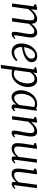

<svg xmlns="http://www.w3.org/2000/svg" viewBox="1724 -2332 862 4350"><g transform="rotate(90 2155.0 -157.0)"><path d="M205.5 -558 192.5 -432.5Q213 -459.5 238 -484Q263 -508.5 291.2 -527.5Q319.5 -546.5 349.2 -557.2Q379 -568 409 -568Q446.5 -568 470.8 -553Q495 -538 506.8 -506.5Q518.5 -475 518.5 -424.5Q518.5 -421 518.2 -417.2Q518 -413.5 518 -410Q518 -406.5 517.5 -402.5L504 -418Q522.5 -447.5 546.5 -474.5Q570.5 -501.5 598 -522.5Q625.5 -543.5 655.2 -555.8Q685 -568 715.5 -568Q766 -568 797.8 -534.5Q829.5 -501 829.5 -423Q829.5 -400 825.5 -369.8Q821.5 -339.5 816 -307.5Q810.5 -275.5 805.5 -247Q801 -221.5 795.8 -192Q790.5 -162.5 786.5 -133Q782.5 -103.5 780.5 -78.5Q779.5 -62 782 -53Q784.5 -44 792 -44Q804 -44 816.8 -51.8Q829.5 -59.5 847.5 -77L859.5 -55.5Q855 -48.5 840 -32.8Q825 -17 802.2 -3.5Q779.5 10 752 10Q734 10 722.2 3.8Q710.5 -2.5 705 -15.2Q699.5 -28 700 -47.5Q701 -71 705.2 -101.5Q709.5 -132 715 -164.2Q720.5 -196.5 725 -225.5Q729.5 -253 735.5 -286.2Q741.5 -319.5 745.8 -353.8Q750 -388 750 -418Q750 -468 734.2 -485.5Q718.5 -503 685.5 -503Q664 -503 639.2 -491Q614.5 -479 589.5 -457.8Q564.5 -436.5 541.8 -409.5Q519 -382.5 501.5 -352.5L519 -400Q517.5 -376.5 514.2 -349.8Q511 -323 507.2 -296.8Q503.5 -270.5 500 -247L466.5 0H387L419 -222.5Q423.5 -251 428.5 -285.2Q433.5 -319.5 437 -354Q440.5 -388.5 440.5 -418Q440.5 -468.5 426.2 -486.2Q412 -504 374.5 -504Q352.5 -504 327.2 -493Q302 -482 276.2 -462.5Q250.5 -443 227 -417.8Q203.5 -392.5 184.5 -364L135.5 0H58.5L123.5 -488L75 -511L82 -546.5L187 -568Z M1362 -92Q1348 -72.5 1318.2 -48.5Q1288.5 -24.5 1247.2 -7.2Q1206 10 1157.5 10Q1104.5 10 1067 -9Q1029.5 -28 1006.5 -60.2Q983.5 -92.5 973.2 -132.2Q963 -172 964 -213Q965.5 -283 987.8 -346.8Q1010 -410.5 1048.8 -460.2Q1087.5 -510 1139 -539Q1190.5 -568 1251 -568Q1298 -568 1328.5 -552Q1359 -536 1374 -508.2Q1389 -480.5 1389 -446Q1389 -399.5 1363.8 -364Q1338.5 -328.5 1297.8 -303Q1257 -277.5 1210.5 -261Q1164 -244.5 1120.5 -236.2Q1077 -228 1047.5 -227.5Q1045 -198.5 1049.8 -167Q1054.5 -135.5 1068.2 -108Q1082 -80.5 1106.8 -63.5Q1131.5 -46.5 1169 -46.5Q1196.5 -46.5 1226.2 -55Q1256 -63.5 1286 -81Q1316 -98.5 1343 -126ZM1232.5 -520.5Q1192 -520.5 1159.8 -496.8Q1127.5 -473 1104.2 -435.2Q1081 -397.5 1067.2 -354.5Q1053.5 -311.5 1049.5 -272.5Q1089.5 -273.5 1134.8 -285Q1180 -296.5 1219.8 -317.8Q1259.5 -339 1284.5 -369.2Q1309.5 -399.5 1309.5 -438.5Q1309.5 -479.5 1288.8 -500Q1268 -520.5 1232.5 -520.5Z M1451 254 1553 -495.5 1500 -515 1507 -546.5 1617 -568 1635.5 -558 1625.5 -478.5Q1641.5 -500.5 1665.2 -521Q1689 -541.5 1719.2 -554.8Q1749.5 -568 1785 -568Q1841.5 -568 1878.5 -540.8Q1915.5 -513.5 1933.8 -465.8Q1952 -418 1952 -356Q1952 -309.5 1938.8 -258.8Q1925.5 -208 1899.5 -160.2Q1873.5 -112.5 1836 -74Q1798.5 -35.5 1749.5 -12.8Q1700.5 10 1641 10Q1622.5 10 1601.8 6.2Q1581 2.5 1562 -1.5L1527 254ZM1570 -62Q1587 -49.5 1608.5 -44.2Q1630 -39 1653 -39Q1696 -39 1730.5 -58.5Q1765 -78 1791.2 -110.8Q1817.5 -143.5 1835 -184.2Q1852.5 -225 1861.2 -268.2Q1870 -311.5 1870 -351.5Q1870 -403 1857.8 -438.2Q1845.5 -473.5 1823.2 -491.8Q1801 -510 1770.5 -510Q1737 -510 1707.5 -494.8Q1678 -479.5 1655.5 -457.2Q1633 -435 1619.5 -414.5Z M2424 -86Q2420.5 -61.5 2428 -52.8Q2435.5 -44 2443 -44Q2453 -44 2463 -51.2Q2473 -58.5 2487 -72L2501 -50Q2497.5 -44 2484 -29.5Q2470.5 -15 2449.2 -2.5Q2428 10 2402 10Q2375 10 2359 -5Q2343 -20 2345 -56L2350 -97Q2331.5 -72 2308.5 -47.2Q2285.5 -22.5 2254.8 -6.2Q2224 10 2183 10Q2130 10 2094.8 -17.2Q2059.5 -44.5 2041.8 -92Q2024 -139.5 2024 -200Q2024 -246 2037.2 -297Q2050.5 -348 2076.5 -396Q2102.5 -444 2141 -483Q2179.5 -522 2230.5 -545Q2281.5 -568 2344.5 -568Q2365 -568 2391 -562.2Q2417 -556.5 2438 -548L2490 -567ZM2403 -497Q2387.5 -508.5 2368.5 -513.8Q2349.5 -519 2328.5 -519Q2285.5 -519 2250.2 -500.8Q2215 -482.5 2188 -451Q2161 -419.5 2142.5 -379Q2124 -338.5 2114.5 -293.8Q2105 -249 2105 -205Q2105 -153 2116.8 -118Q2128.5 -83 2149 -65.5Q2169.5 -48 2196 -48Q2234.5 -48 2265.2 -67.2Q2296 -86.5 2319.2 -113Q2342.5 -139.5 2358 -162Z M2744.5 -432.5Q2765 -459.5 2790.2 -484Q2815.5 -508.5 2843.8 -527.5Q2872 -546.5 2901.8 -557.2Q2931.5 -568 2961.5 -568Q3013 -568 3043.2 -536.5Q3073.5 -505 3073.5 -424Q3073.5 -400 3069 -369Q3064.5 -338 3058.8 -306Q3053 -274 3048 -247Q3043.5 -222 3037.8 -192.2Q3032 -162.5 3027.5 -132.8Q3023 -103 3022 -78.5Q3021.5 -62 3024.2 -53Q3027 -44 3033.5 -44Q3043.5 -44 3055.2 -50Q3067 -56 3081.5 -69.5L3093.5 -47Q3090.5 -41.5 3076 -27.5Q3061.5 -13.5 3039.8 -1.8Q3018 10 2991.5 10Q2974.5 10 2962.2 4Q2950 -2 2943.8 -14.8Q2937.5 -27.5 2938.5 -48.5Q2939.5 -65.5 2942.2 -87Q2945 -108.5 2949.2 -132Q2953.5 -155.5 2958 -178.8Q2962.5 -202 2966.5 -222.5Q2970.5 -244 2975.2 -268.5Q2980 -293 2984.2 -319Q2988.5 -345 2991.2 -370.2Q2994 -395.5 2994 -418Q2994 -451.5 2987.5 -470Q2981 -488.5 2966.5 -496.2Q2952 -504 2927 -504Q2905 -504 2879.5 -492.8Q2854 -481.5 2828.2 -462Q2802.5 -442.5 2778.8 -417Q2755 -391.5 2736.5 -363.5L2687.5 0H2610.5L2675.5 -488L2627 -511L2634 -546.5L2739 -568L2758.5 -558Z M3342.5 10Q3306.5 10 3279.5 -2Q3252.5 -14 3237.5 -43Q3222.5 -72 3222.5 -123Q3222.5 -140.5 3223.8 -161.2Q3225 -182 3227.5 -205Q3230 -228 3233 -251.2Q3236 -274.5 3239.5 -296L3268.5 -486L3219.5 -510L3225.5 -545L3332.5 -566L3351.5 -556L3315.5 -292Q3313 -270.5 3310.2 -250.5Q3307.5 -230.5 3305 -211.5Q3302.5 -192.5 3301 -173.8Q3299.5 -155 3299.5 -136Q3299.5 -99 3308.8 -79.5Q3318 -60 3335 -53Q3352 -46 3374.5 -46Q3403 -46 3433 -61.8Q3463 -77.5 3489.8 -101.5Q3516.5 -125.5 3534.5 -151L3588.5 -562H3665.5L3601.5 -80Q3599 -61.5 3603 -52.8Q3607 -44 3614.5 -44Q3624.5 -44 3637.5 -52Q3650.5 -60 3668.5 -78L3680.5 -55Q3676.5 -48.5 3661 -33Q3645.5 -17.5 3622.2 -4.2Q3599 9 3571.5 9Q3544.5 9 3532 -9Q3519.5 -27 3524.5 -57Q3524.5 -58.5 3525 -62.5Q3525.5 -66.5 3526.2 -72Q3527 -77.5 3527.5 -83.2Q3528 -89 3528.5 -94L3527.5 -95Q3512 -75.5 3492.5 -56.8Q3473 -38 3449.5 -23Q3426 -8 3399.2 1Q3372.5 10 3342.5 10Z M3919.5 10Q3883.5 10 3856.5 -2Q3829.5 -14 3814.5 -43Q3799.5 -72 3799.5 -123Q3799.5 -140.5 3800.8 -161.2Q3802 -182 3804.5 -205Q3807 -228 3810 -251.2Q3813 -274.5 3816.5 -296L3845.5 -486L3796.5 -510L3802.5 -545L3909.5 -566L3928.5 -556L3892.5 -292Q3890 -270.5 3887.2 -250.5Q3884.5 -230.5 3882 -211.5Q3879.5 -192.5 3878 -173.8Q3876.5 -155 3876.5 -136Q3876.5 -99 3885.8 -79.5Q3895 -60 3912 -53Q3929 -46 3951.5 -46Q3980 -46 4010 -61.8Q4040 -77.5 4066.8 -101.5Q4093.5 -125.5 4111.5 -151L4165.5 -562H4242.5L4178.5 -80Q4176 -61.5 4180 -52.8Q4184 -44 4191.5 -44Q4201.5 -44 4214.5 -52Q4227.5 -60 4245.5 -78L4257.5 -55Q4253.5 -48.5 4238 -33Q4222.5 -17.5 4199.2 -4.2Q4176 9 4148.5 9Q4121.5 9 4109 -9Q4096.5 -27 4101.5 -57Q4101.5 -58.5 4102 -62.5Q4102.5 -66.5 4103.2 -72Q4104 -77.5 4104.5 -83.2Q4105 -89 4105.5 -94L4104.5 -95Q4089 -75.5 4069.5 -56.8Q4050 -38 4026.5 -23Q4003 -8 3976.2 1Q3949.5 10 3919.5 10Z"/></g></svg>

Font: Merriweather 7pt Light
Style: Italic
Weight: 300
Italic angle: -7.8°
Designer: Eben Sorkin
Foundry: Eben Sorkin
Version: Version 2.200;gftools[0.9.31]